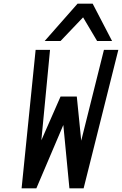

<svg xmlns="http://www.w3.org/2000/svg" viewBox="-20 -1020 661 1040"><path d="M222 -798 400 -1000H482L587 -798H506L430 -926L308 -798ZM97 0 173 -750H251L204 -260L308 -497H396L420 -258L543 -750H621L433 0H356L323 -343L177 0Z"/></svg>

Font: Hermit LightItalic
Style: Regular
Weight: 300
Italic angle: -10°
Designer: Pablo Caro
Version: Version 2.000;PS 002.000;hotconv 1.0.88;makeotf.lib2.5.64775